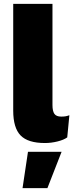

<svg xmlns="http://www.w3.org/2000/svg" viewBox="-20 -726 377 988"><path d="M250 -706V-186Q250 -154 260 -140Q270 -126 295 -126Q308 -126 317 -127.5Q326 -129 337 -133L326 -19Q308 -6 275.5 2Q243 10 211 10Q124 10 86 -29Q48 -68 48 -157V-706ZM297 55 224 242H96L124 55Z"/></svg>

Font: Work Sans ExtraBold
Style: Regular
Weight: 800
Designer: Wei Huang
Foundry: Wei Huang
Version: Version 2.012; ttfautohint (v1.8.3)